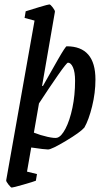

<svg xmlns="http://www.w3.org/2000/svg" viewBox="-20 -666 479 867"><path d="M411 -307Q411 -247 396 -186Q381 -125 361 -90Q343 -69 278 -30Q213 9 197 9Q182 9 121 0L102 109L147 120L142 150Q133 154 86 167.5Q39 181 33 181Q29 181 18 167Q7 153 8 148L136 -573L91 -585L96 -615Q117 -622 157.5 -634Q198 -646 203 -646Q208 -646 218.5 -632Q229 -618 228 -613L170 -278H174Q207 -337 241.5 -397Q276 -457 281 -457Q411 -457 411 -307ZM319 -301Q319 -341 309.5 -362Q300 -383 287 -383Q281 -383 241 -325.5Q201 -268 156 -199L133 -67Q163 -55 195 -48Q227 -41 238 -44Q257 -49 276 -85.5Q295 -122 307 -179Q319 -236 319 -301Z"/></svg>

Font: Grenze
Style: Italic
Weight: 400
Italic angle: -10°
Designer: Renata Polastri
Foundry: Omnibus-Type
Version: Version 1.002; ttfautohint (v1.8)